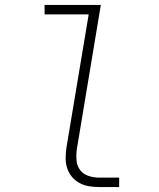

<svg xmlns="http://www.w3.org/2000/svg" viewBox="-20 -755 640 775"><path d="M380 0Q359 0 338.5 -3.5Q318 -7 300.5 -16.5Q283 -26 270.5 -41Q258 -56 251.5 -75Q245 -94 245 -115.5Q245 -137 248 -158L338 -697H160V-735H387L290 -152Q287 -129 289 -107Q291 -85 303.5 -68.5Q316 -52 337 -45Q358 -38 380 -38H461V0Z"/></svg>

Font: Iosevka SS04 XLt Ex Obl
Style: Regular
Weight: 200
Width: 7
Italic angle: -9°
Monospace: yes
Designer: Belleve Invis
Foundry: Belleve Invis
Version: Version 19.0.0; ttfautohint (v1.8.4)